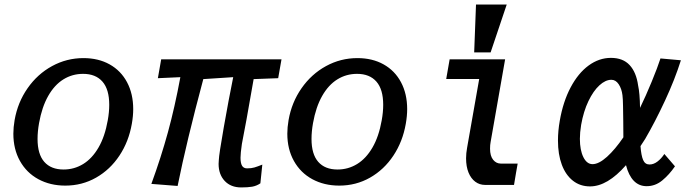

<svg xmlns="http://www.w3.org/2000/svg" viewBox="-20 -810 3040 841"><path d="M38.5 -224.5Q38.5 -252 44 -284Q57.5 -361.5 100.8 -423.5Q144 -485.5 208 -520.5Q272 -555.5 345.5 -555.5Q411 -555.5 460.2 -528Q509.5 -500.5 536.5 -449.8Q563.5 -399 563.5 -332Q563.5 -302 557.5 -268Q544 -190 503.2 -128.5Q462.5 -67 401 -32Q339.5 3 266 3Q200 3 148.2 -25Q96.5 -53 67.5 -104.8Q38.5 -156.5 38.5 -224.5ZM452 -283Q458.5 -319 458.5 -351Q458.5 -418.5 428.8 -452.5Q399 -486.5 344 -486.5Q296.5 -486.5 257.5 -462.2Q218.5 -438 191 -389.5Q163.5 -341 151 -270.5Q144.5 -233.5 144.5 -201.5Q144.5 -134.5 174 -101Q203.5 -67.5 258.5 -67.5Q305 -67.5 344.2 -91.5Q383.5 -115.5 411.5 -163.8Q439.5 -212 452 -283Z M937.5 -92Q937.5 -97.5 938.5 -109.5Q939 -131.5 960.2 -252.5Q981.5 -373.5 1001.5 -472L870.5 -463.5Q797 -189.5 758 4.5L643 -4.5Q685.5 -121 715.5 -230.5Q745.5 -340 770 -472L671.5 -467.5L686 -550H1213L1198.5 -467.5L1091 -463.5Q1054.5 -253 1039.5 -179.5Q1033.5 -138.5 1033.5 -119Q1033.5 -95.5 1040.2 -84Q1047 -72.5 1062.5 -72.5Q1081 -72.5 1094.5 -76.5Q1108 -80.5 1129 -89L1120.5 -7Q1103.5 4.5 1084.2 7.8Q1065 11 1036.5 11Q991 11 964.2 -17.5Q937.5 -46 937.5 -92Z M1238.5 -224.5Q1238.5 -252 1244 -284Q1257.5 -361.5 1300.8 -423.5Q1344 -485.5 1408 -520.5Q1472 -555.5 1545.5 -555.5Q1611 -555.5 1660.2 -528Q1709.5 -500.5 1736.5 -449.8Q1763.5 -399 1763.5 -332Q1763.5 -302 1757.5 -268Q1744 -190 1703.2 -128.5Q1662.5 -67 1601 -32Q1539.5 3 1466 3Q1400 3 1348.2 -25Q1296.5 -53 1267.5 -104.8Q1238.5 -156.5 1238.5 -224.5ZM1652 -283Q1658.5 -319 1658.5 -351Q1658.5 -418.5 1628.8 -452.5Q1599 -486.5 1544 -486.5Q1496.5 -486.5 1457.5 -462.2Q1418.5 -438 1391 -389.5Q1363.5 -341 1351 -270.5Q1344.5 -233.5 1344.5 -201.5Q1344.5 -134.5 1374 -101Q1403.5 -67.5 1458.5 -67.5Q1505 -67.5 1544.2 -91.5Q1583.5 -115.5 1611.5 -163.8Q1639.5 -212 1652 -283Z M2021.5 -116.5Q2021.5 -138.5 2026 -163L2079 -464H1934.5L1949.5 -550H2192.5L2129 -188Q2126.5 -175 2126.5 -159Q2126.5 -127 2140 -110.2Q2153.5 -93.5 2173.5 -93.5H2247.5L2240.5 -54L2231.5 0H2105Q2080.5 0 2061.8 -14Q2043 -28 2032.2 -54.2Q2021.5 -80.5 2021.5 -116.5ZM2199.5 -790 2129 -580.5H2057L2065 -790Z M2424 -194.5Q2424 -236.5 2432 -281.5Q2446.5 -365 2479.5 -427.2Q2512.5 -489.5 2558.2 -523Q2604 -556.5 2656 -556.5Q2708.5 -556.5 2737.8 -525Q2767 -493.5 2775 -436Q2782.5 -402.5 2783.5 -337.5Q2809 -390 2834.5 -452Q2860 -514 2873 -554L2962.5 -546Q2936 -462 2893 -369.5Q2850 -277 2806 -201.5L2785.5 -170Q2788.5 -129 2797 -109.2Q2805.5 -89.5 2825 -89.5Q2843 -89.5 2860 -102.5Q2877 -115.5 2890 -135.5L2936.5 -81.5Q2911.5 -45 2881 -19.8Q2850.5 5.5 2812.5 5.5Q2779 5.5 2756.2 -18Q2733.5 -41.5 2722 -86.5Q2640.5 6.5 2564.5 6.5Q2521.5 6.5 2489.8 -18.2Q2458 -43 2441 -88.2Q2424 -133.5 2424 -194.5ZM2520 -202Q2520 -152.5 2535.2 -121.8Q2550.5 -91 2575.5 -91Q2603 -91 2638.8 -123.2Q2674.5 -155.5 2710.5 -208.5Q2710 -228.5 2710 -277.5Q2709.5 -312 2709 -345.2Q2708.5 -378.5 2706.5 -393Q2703 -421.5 2690 -441Q2677 -460.5 2658 -460.5Q2632 -460.5 2605.5 -436.2Q2579 -412 2557.5 -367.2Q2536 -322.5 2525.5 -263Q2520 -229 2520 -202Z"/></svg>

Font: JuliaMono SemiBold
Style: Italic
Weight: 600
Italic angle: -9°
Monospace: yes
Designer: cormullion
Foundry: corm
Version: Version 0.056; ttfautohint (v1.8.4)